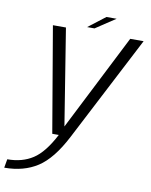

<svg xmlns="http://www.w3.org/2000/svg" viewBox="-140 -757 832 1059"><g transform="rotate(10 276.0 -228.0)"><path d="M186.5 0 86 -590.5H159L245.5 -51.5L519 -590.5H594L288.5 0Q221.5 129.5 144.2 179.8Q67 230 -42 230L-33.5 181.5Q50 181.5 109.5 142.5Q169 104 223 0ZM273.5 -613 369 -686.5H426L315 -613Z"/></g></svg>

Font: Anybody ExtraExpanded Light
Style: Italic
Weight: 300
Width: 8
Italic angle: -10°
Designer: Tyler Finck
Foundry: Etcetera Type Company
Version: Version 1.010; ttfautohint (v1.8.3) -l 8 -r 50 -G 200 -x 14 